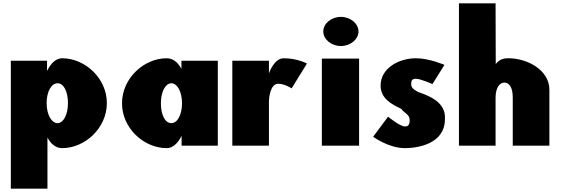

<svg xmlns="http://www.w3.org/2000/svg" viewBox="-20 -880 3387 1160"><path d="M625.6 -257C625.6 -407 494.3 -528 355.3 -528C318.3 -528 286.7 -497 266.7 -455H264.2V-513H45.4V260H266.7V-49C288.8 -8 318.9 15 355.3 15C494.3 15 625.6 -107 625.6 -257ZM390.6 -257C390.6 -186 362.6 -136 327.3 -136C292.5 -136 261.7 -186 261.7 -257C261.7 -327 290.9 -377 327.3 -377C365.3 -377 390.6 -327 390.6 -257Z M717.1 -256C717.1 -106 848.4 15 987.5 15C1024.4 15 1056 -16 1076.1 -58H1077.1V0H1295.9V-513H1076.1V-464C1053.9 -505 1023.9 -528 987.5 -528C848.4 -528 717.1 -406 717.1 -256ZM952.1 -256C952.1 -327 980.1 -377 1015.4 -377C1050.2 -377 1079.6 -327 1079.6 -256C1079.6 -186 1051.8 -136 1015.4 -136C977.4 -136 952.1 -186 952.1 -256Z M1383.6 0H1604.8V-270C1604.8 -283 1611.7 -374 1660.2 -374C1700.7 -374 1741.9 -346 1741.9 -346L1834.4 -496C1834.4 -496 1776.9 -528 1694.4 -528C1635.4 -528 1605.9 -439 1605.9 -439H1604.8V-513H1383.6Z M1924.5 0H2149.5V-526H1924.5ZM1933.2 -690C1933.2 -642 1982 -602 2039.5 -602C2097 -602 2145.8 -642 2145.8 -690C2145.8 -738 2097 -778 2039.5 -778C1982 -778 1933.2 -738 1933.2 -690Z M2493.2 -528C2389.2 -528 2279.5 -468 2279.5 -363C2279.5 -286 2344.5 -250 2403.3 -223C2425.7 -193 2455.2 -190 2455.2 -153C2455.2 -119 2439.4 -116 2426.2 -116C2396.1 -116 2324.5 -175 2324.5 -175L2234.5 -54C2234.5 -54 2327 15 2425.7 15C2501.1 15 2668 -9 2668 -160C2676.4 -265 2566.4 -303 2506.4 -324C2483.2 -338 2464.2 -346 2464.2 -373C2464.2 -397 2472.7 -404 2493.2 -404C2521.7 -404 2592.7 -372 2592.7 -372L2665.2 -488C2665.2 -488 2573.9 -528 2493.2 -528Z M2974.1 -860H2752.8V0H2974.1V-290C2974.1 -350 2998.8 -381 3026.8 -381C3056.8 -381 3077.9 -352 3077.9 -290V0H3299.2V-338C3299.2 -458 3164.2 -528 3052.6 -528C3030 -528 2999.9 -526 2975.1 -493Z"/></svg>

Font: Blink
Style: Wide
Weight: 400
Designer: Mew Too
Foundry: Cannot Into Space Fonts
Version: Version 001.000